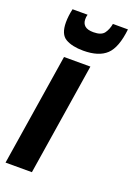

<svg xmlns="http://www.w3.org/2000/svg" viewBox="-157 -819 610 876"><g transform="rotate(20 147.5 -381.0)"><path d="M117 0H-11L75 -544H203ZM147 -601Q93 -601 61 -619.5Q29 -638 29 -696Q29 -726 37 -762H110Q108 -755 107.5 -750Q107 -745 107 -739Q107 -719 120 -707.5Q133 -696 162 -696Q200 -696 214 -715Q228 -734 233 -762H306Q296 -671 259 -636Q222 -601 147 -601Z"/></g></svg>

Font: Georama Condensed
Style: Bold Italic
Weight: 700
Width: 3
Italic angle: -9°
Designer: Jean-Baptiste Levee
Foundry: Production Type
Version: Version 1.000